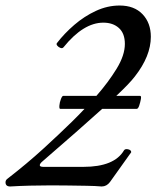

<svg xmlns="http://www.w3.org/2000/svg" viewBox="-50 -671 566 695"><path d="M-13 4Q-30 4 -30 -11Q-30 -19 -23 -24Q48 -79 106 -132Q164 -185 211 -231Q222 -242 233.5 -253.5Q245 -265 256 -277H168Q164 -277 165 -289Q166 -301 170.5 -312.5Q175 -324 179 -324H299Q342 -373 372 -422Q402 -471 402 -512Q402 -550 380.5 -569.5Q359 -589 324 -589Q252 -589 180 -500Q176 -495 169 -497.5Q162 -500 157.5 -505.5Q153 -511 156 -515Q183 -550 219 -581Q255 -612 297 -631.5Q339 -651 383 -651Q436 -651 466 -619.5Q496 -588 496 -538Q496 -468 438 -394Q419 -369 371 -324H457Q462 -324 460 -312.5Q458 -301 454 -289Q450 -277 445 -277H320Q279 -240 225 -192.5Q171 -145 105 -88Q94 -79 94 -73Q94 -67 107 -67H252Q364 -67 399 -127Q403 -133 414 -130.5Q425 -128 425 -120L348 -12Q336 4 318 4Q295 2 263.5 1.5Q232 1 198 0.5Q164 0 135 0Q98 0 58.5 1Q19 2 -13 4Z"/></svg>

Font: Junicode
Style: Italic
Weight: 400
Italic angle: -11°
Designer: Peter S. Baker
Version: Version 2.100; ttfautohint (v1.8.4)